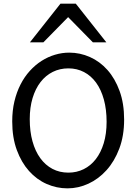

<svg xmlns="http://www.w3.org/2000/svg" viewBox="-20 -1011 753 1043"><path d="M654.3 -361.3Q654.3 -273.4 628.2 -204.1Q602.1 -134.8 558.8 -86.7Q515.6 -38.6 460.4 -13.2Q405.3 12.2 346.7 12.2Q287.6 12.2 233.4 -11.7Q179.2 -35.6 137.7 -82Q96.2 -128.4 71.3 -196Q46.4 -263.7 46.4 -351.6Q46.4 -410.2 58.3 -460.4Q70.3 -510.7 91.6 -552.2Q112.8 -593.8 142.1 -626Q171.4 -658.2 205.8 -680.2Q240.2 -702.1 278.6 -713.6Q316.9 -725.1 356.4 -725.1Q414.6 -725.1 468.5 -701.2Q522.5 -677.2 563.7 -630.9Q605 -584.5 629.6 -516.8Q654.3 -449.2 654.3 -361.3ZM559.1 -349.1Q559.1 -416.5 544.2 -470.5Q529.3 -524.4 502 -562Q474.6 -599.6 436.3 -619.6Q397.9 -639.6 351.6 -639.6Q305.2 -639.6 266.6 -620.4Q228 -601.1 200.2 -565.2Q172.4 -529.3 157 -478.3Q141.6 -427.2 141.6 -363.8Q141.6 -296.9 156.5 -243.2Q171.4 -189.5 199 -151.6Q226.6 -113.8 265.1 -93.5Q303.7 -73.2 351.6 -73.2Q396.5 -73.2 434.6 -92Q472.7 -110.8 500.2 -146.2Q527.8 -181.6 543.5 -232.9Q559.1 -284.2 559.1 -349.1ZM142.6 -781.2 308.6 -991.2H391.6L557.6 -781.2H484.4L350.1 -918L215.8 -781.2Z"/></svg>

Font: Andika
Style: Regular
Weight: 400
Designer: Victor Gaultney, Annie Olsen, Julie Remington, Don Collingsworth, Eric Hays
Foundry: SIL International
Version: Version 1.001